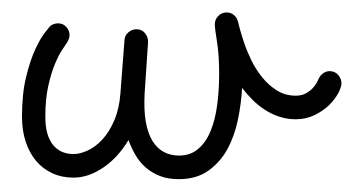

<svg xmlns="http://www.w3.org/2000/svg" viewBox="-20 -274 557 302"><path d="M360.8 -135.7Q359.4 -110.4 354 -84.7Q348.6 -59.1 337.2 -38.6Q325.7 -18.1 307.1 -5.1Q288.6 7.8 261.2 7.8Q244.1 7.8 231.2 2.7Q218.3 -2.4 208.7 -11Q199.2 -19.5 192.9 -30.5Q186.5 -41.5 182.1 -53.7Q165 -25.4 141.8 -10Q118.7 5.4 95.7 5.4Q77.1 5.4 62.3 -1.5Q47.4 -8.3 36.9 -20.8Q26.4 -33.2 20.5 -50.8Q14.6 -68.4 14.6 -90.3Q14.6 -127 21.2 -153.6Q27.8 -180.2 35.9 -197.3Q43.9 -214.4 50.8 -222.9Q57.6 -231.4 57.6 -231.4Q60.1 -234.4 63.7 -235.8Q67.4 -237.3 71.3 -237.3Q79.1 -237.3 84.2 -231.7Q89.4 -226.1 89.4 -218.8Q89.4 -213.4 85.4 -207Q83.5 -204.1 77.9 -195.8Q72.3 -187.5 66.4 -173.3Q60.5 -159.2 55.9 -138.7Q51.3 -118.2 51.3 -90.3Q51.3 -61.5 63 -46.6Q74.7 -31.7 95.7 -31.7Q106 -31.7 118.2 -37.4Q130.4 -43 141.1 -54.7Q151.9 -66.4 159.7 -84.5Q167.5 -102.5 169.4 -127L175.8 -210.9Q176.3 -218.3 181.9 -223.1Q187.5 -228 194.8 -228Q203.1 -228 208 -221.9Q212.9 -215.8 212.9 -208L207.5 -127.4Q206.1 -101.6 209.2 -83Q212.4 -64.5 219.7 -52.5Q227.1 -40.5 237.8 -34.9Q248.5 -29.3 261.7 -29.3Q279.3 -29.3 291.5 -39.6Q303.7 -49.8 311 -67.4Q318.4 -85 321.5 -108.2Q324.7 -131.3 324.7 -157.2Q324.7 -188 321.3 -208.5Q317.9 -229 317.9 -235.8Q317.9 -243.2 323.2 -248.8Q328.6 -254.4 336.4 -254.4Q343.3 -254.4 348.1 -250.2Q353 -246.1 354.5 -239.3Q355 -237.3 357.4 -228Q359.9 -218.8 364.3 -205.8Q368.7 -192.9 375.7 -178.5Q382.8 -164.1 392.8 -151.9Q402.8 -139.6 415.8 -131.6Q428.7 -123.5 445.3 -123.5Q454.6 -123.5 461.2 -127.2Q467.8 -130.9 472.2 -135.7Q476.6 -140.6 478.8 -145Q481 -149.4 481.4 -150.4Q483.9 -155.8 488.5 -158.9Q493.2 -162.1 498.5 -162.1Q506.8 -162.1 512 -156Q517.1 -149.9 517.1 -143.1Q517.1 -137.2 512 -127.4Q506.8 -117.7 497.6 -108.6Q488.3 -99.6 474.9 -93Q461.4 -86.4 445.3 -86.4Q431.2 -86.4 418.9 -90.6Q406.7 -94.7 396.2 -101.6Q385.7 -108.4 377 -117.2Q368.2 -126 360.8 -135.7Z"/></svg>

Font: Sacramento
Style: Regular
Weight: 400
Designer: Astigmatic (AOETI)
Foundry: Astigmatic (AOETI)
Version: Version 1.000